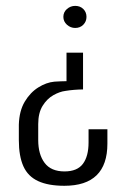

<svg xmlns="http://www.w3.org/2000/svg" viewBox="-20 -515 420 640"><path d="M256.8 -339.5V-216.9Q242 -216.7 227.1 -215.5Q212.1 -214.3 198.4 -212Q179.1 -209.7 157.8 -197.7Q136.5 -185.6 121.9 -162Q107.4 -138.4 107.4 -101.2V-48.2Q107.4 -0.5 128.7 27.9Q150 56.4 195 56.4Q237.4 56.4 256.3 31.2Q275.2 6 275.2 -40.1V-84.1H338V-36.2Q338 104.3 194.5 104.3Q140.7 104.3 107 88.6Q73.2 73 58 39.3Q42.8 5.6 42.8 -48V-99.5Q44.2 -145.6 62.6 -176.3Q80.9 -206.9 107.7 -223.6Q134.4 -240.3 161.2 -242.8Q171.6 -243.4 181.7 -243.9Q191.7 -244.4 201.7 -244.4V-339.5ZM230.7 -495.4Q247.1 -495.4 257.7 -485Q268.3 -474.5 268.3 -458.8Q268.3 -443.4 257.7 -432.6Q247.1 -421.8 230.7 -421.8Q215.1 -421.8 203.1 -432.6Q191.2 -443.4 191.2 -458.8Q191.2 -474.5 203.1 -485Q215.1 -495.4 230.7 -495.4Z"/></svg>

Font: Alumni Sans Thin
Style: Regular
Weight: 100
Designer: Robert E. Leuschke
Foundry: Robert E. Leuschke
Version: Version 1.018